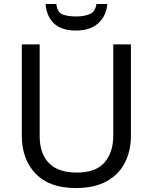

<svg xmlns="http://www.w3.org/2000/svg" viewBox="-20 -938 771 968"><path d="M640 -252Q640 -178 610 -118.5Q580 -59 518.5 -24.5Q457 10 362 10Q229 10 159.5 -62.5Q90 -135 90 -254V-714H180V-251Q180 -164 226.5 -116Q273 -68 367 -68Q464 -68 507.5 -119.5Q551 -171 551 -252V-714H640ZM521 -918Q516 -858 475.5 -821Q435 -784 363 -784Q289 -784 251.5 -820.5Q214 -857 210 -918H264Q269 -877 294 -866Q319 -855 365 -855Q404 -855 432.5 -867Q461 -879 466 -918Z"/></svg>

Font: Noto Sans Saurashtra
Style: Regular
Weight: 400
Designer: Monotype Design Team
Foundry: Monotype Imaging Inc.
Version: Version 2.001; ttfautohint (v1.8.4.7-5d5b)